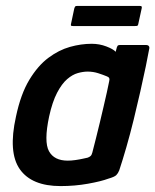

<svg xmlns="http://www.w3.org/2000/svg" viewBox="-20 -623 525 649"><path d="M185 6Q87 6 47 -51Q7 -108 34 -229Q50 -305 79 -353Q108 -401 143.5 -427.5Q179 -454 216.5 -464.5Q254 -475 290 -475Q316 -475 339.5 -466Q363 -457 371 -448L375 -463Q377 -469 380 -470Q383 -471 389 -471H473Q485 -471 485 -461Q481 -438 473 -399.5Q465 -361 454.5 -314.5Q444 -268 432 -219Q420 -170 407 -125Q394 -80 383 -47Q379 -37 373 -31Q367 -25 346 -19Q322 -10 277.5 -2Q233 6 185 6ZM209 -80Q221 -80 235 -82Q249 -84 260 -86.5Q271 -89 276 -90Q282 -92 286 -95.5Q290 -99 292 -107Q298 -130 304.5 -156Q311 -182 317.5 -209Q324 -236 330 -262Q336 -288 341 -310Q346 -332 349 -348Q351 -355 349 -359Q347 -363 341 -365Q329 -370 312 -375.5Q295 -381 276 -381Q261 -381 243 -376Q225 -371 207 -355.5Q189 -340 173 -309.5Q157 -279 146 -229Q128 -144 145.5 -112Q163 -80 209 -80ZM447 -540Q446 -537 444.5 -536Q443 -535 436 -535H227Q221 -535 220 -536.5Q219 -538 220 -542L231 -594Q233 -600 234.5 -601.5Q236 -603 242 -603H451Q457 -603 458.5 -601.5Q460 -600 459 -595Z"/></svg>

Font: Glory Thin SemiBold
Style: Italic
Weight: 600
Italic angle: -12°
Version: Version 1.011